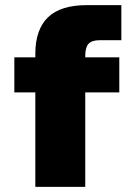

<svg xmlns="http://www.w3.org/2000/svg" viewBox="-20 -730 522 750"><path d="M118 0V-369H36V-506H118V-520Q118 -614 167 -662Q216 -710 320 -710H454V-573H370Q338 -573 325.5 -558.5Q313 -544 313 -512V-506H446V-369H313V0Z"/></svg>

Font: Geist Black
Style: Regular
Weight: 400
Designer: Basement.studio, Andrés Briganti, Mateo Zaragoza
Foundry: Basement.studio, Vercel, Andrés Briganti, Guido Ferreyra, Mateo Zaragoza
Version: Version 1.401